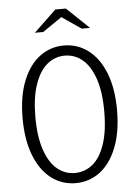

<svg xmlns="http://www.w3.org/2000/svg" viewBox="-62 -989 744 1047"><g transform="rotate(-5 310.0 -465.5)"><path d="M51.5 -366Q51.5 -485 85.2 -569.8Q119 -654.5 177.5 -698.2Q236 -742 310 -742Q384 -742 442.5 -698.2Q501 -654.5 534.8 -569.8Q568.5 -485 568.5 -366Q568.5 -246.5 534.8 -161.2Q501 -76 442.5 -32.2Q384 11.5 310 11.5Q236 11.5 177.5 -32.2Q119 -76 85.2 -161.2Q51.5 -246.5 51.5 -366ZM498.5 -366Q498.5 -473 473.5 -545Q448.5 -617 406 -651.8Q363.5 -686.5 310 -686.5Q256.5 -686.5 214 -651.8Q171.5 -617 146.5 -545Q121.5 -473 121.5 -366Q121.5 -258.5 146.5 -186Q171.5 -113.5 214 -78.8Q256.5 -44 310 -44Q364 -44 406.5 -78Q449 -112 473.8 -184Q498.5 -256 498.5 -366ZM281 -941.5H339L461 -825H415.5L296 -907H324L204.5 -825H159Z"/></g></svg>

Font: Monaspace Xenon Var
Style: Regular
Weight: 400
Designer: Riley Cran and the Lettermatic Team
Version: Version 1.000 (Monaspace Xenon Var)